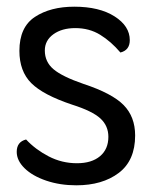

<svg xmlns="http://www.w3.org/2000/svg" viewBox="-20 -542 456 574"><path d="M30 -88Q30 -118 58 -125Q86 -95 125.5 -74.5Q165 -54 210 -54Q254 -54 279 -75Q304 -96 304 -133Q304 -166 280 -188Q256 -210 196 -229Q109 -258 73.5 -293.5Q38 -329 38 -390Q38 -461 84.5 -491.5Q131 -522 202 -522Q277 -522 322.5 -493Q368 -464 368 -422Q368 -392 340 -385Q312 -418 279.5 -438Q247 -458 205 -458Q165 -458 139.5 -439.5Q114 -421 114 -391Q114 -357 140 -335Q166 -313 230 -291Q315 -263 349.5 -228Q384 -193 384 -137Q384 -62 335 -25Q286 12 208 12Q159 12 118 -2Q77 -16 53.5 -39Q30 -62 30 -88Z"/></svg>

Font: Thasadith
Style: Bold
Weight: 700
Designer: Cadson Demak Co.,Ltd.
Foundry: Cadson Demak Co.,Ltd.
Version: Version 1.000; ttfautohint (v1.6)